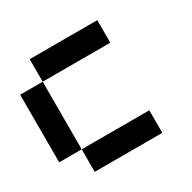

<svg xmlns="http://www.w3.org/2000/svg" viewBox="-119 -719 738 738"><g transform="rotate(-30 250.0 -350.0)"><path d="M0 -200V-500H100V-200ZM400 -200V-100H100V-200ZM400 -500H100V-600H400Z"/></g></svg>

Font: GalmuriMono9 Regular
Style: Regular
Weight: 400
Designer: Lee Minseo (quiple)
Version: Version 2.399;hotconv 1.1.1;makeotfexe 2.6.0 DEVELOPMENT